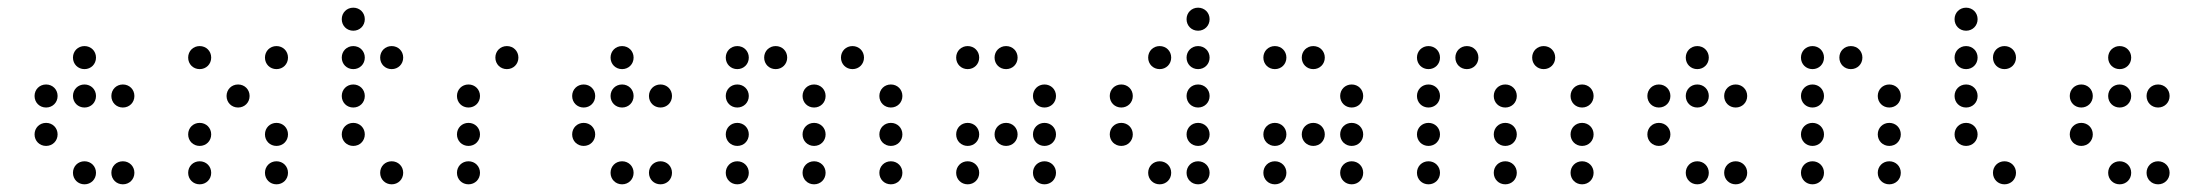

<svg xmlns="http://www.w3.org/2000/svg" viewBox="-20 -500 5740 500"><path d="M200 -320C217 -320 230 -333 230 -350C230 -367 217 -380 200 -380C183 -380 170 -367 170 -350C170 -333 183 -320 200 -320ZM100 -220C117 -220 130 -233 130 -250C130 -267 117 -280 100 -280C83 -280 70 -267 70 -250C70 -233 83 -220 100 -220ZM200 -220C217 -220 230 -233 230 -250C230 -267 217 -280 200 -280C183 -280 170 -267 170 -250C170 -233 183 -220 200 -220ZM300 -220C317 -220 330 -233 330 -250C330 -267 317 -280 300 -280C283 -280 270 -267 270 -250C270 -233 283 -220 300 -220ZM100 -120C117 -120 130 -133 130 -150C130 -167 117 -180 100 -180C83 -180 70 -167 70 -150C70 -133 83 -120 100 -120ZM200 -20C217 -20 230 -33 230 -50C230 -67 217 -80 200 -80C183 -80 170 -67 170 -50C170 -33 183 -20 200 -20ZM300 -20C317 -20 330 -33 330 -50C330 -67 317 -80 300 -80C283 -80 270 -67 270 -50C270 -33 283 -20 300 -20Z M500 -320C517 -320 530 -333 530 -350C530 -367 517 -380 500 -380C483 -380 470 -367 470 -350C470 -333 483 -320 500 -320ZM700 -320C717 -320 730 -333 730 -350C730 -367 717 -380 700 -380C683 -380 670 -367 670 -350C670 -333 683 -320 700 -320ZM600 -220C617 -220 630 -233 630 -250C630 -267 617 -280 600 -280C583 -280 570 -267 570 -250C570 -233 583 -220 600 -220ZM500 -120C517 -120 530 -133 530 -150C530 -167 517 -180 500 -180C483 -180 470 -167 470 -150C470 -133 483 -120 500 -120ZM700 -120C717 -120 730 -133 730 -150C730 -167 717 -180 700 -180C683 -180 670 -167 670 -150C670 -133 683 -120 700 -120ZM500 -20C517 -20 530 -33 530 -50C530 -67 517 -80 500 -80C483 -80 470 -67 470 -50C470 -33 483 -20 500 -20ZM700 -20C717 -20 730 -33 730 -50C730 -67 717 -80 700 -80C683 -80 670 -67 670 -50C670 -33 683 -20 700 -20Z M900 -420C917 -420 930 -433 930 -450C930 -467 917 -480 900 -480C883 -480 870 -467 870 -450C870 -433 883 -420 900 -420ZM900 -320C917 -320 930 -333 930 -350C930 -367 917 -380 900 -380C883 -380 870 -367 870 -350C870 -333 883 -320 900 -320ZM1000 -320C1017 -320 1030 -333 1030 -350C1030 -367 1017 -380 1000 -380C983 -380 970 -367 970 -350C970 -333 983 -320 1000 -320ZM900 -220C917 -220 930 -233 930 -250C930 -267 917 -280 900 -280C883 -280 870 -267 870 -250C870 -233 883 -220 900 -220ZM900 -120C917 -120 930 -133 930 -150C930 -167 917 -180 900 -180C883 -180 870 -167 870 -150C870 -133 883 -120 900 -120ZM1000 -20C1017 -20 1030 -33 1030 -50C1030 -67 1017 -80 1000 -80C983 -80 970 -67 970 -50C970 -33 983 -20 1000 -20Z M1300 -320C1317 -320 1330 -333 1330 -350C1330 -367 1317 -380 1300 -380C1283 -380 1270 -367 1270 -350C1270 -333 1283 -320 1300 -320ZM1200 -220C1217 -220 1230 -233 1230 -250C1230 -267 1217 -280 1200 -280C1183 -280 1170 -267 1170 -250C1170 -233 1183 -220 1200 -220ZM1200 -120C1217 -120 1230 -133 1230 -150C1230 -167 1217 -180 1200 -180C1183 -180 1170 -167 1170 -150C1170 -133 1183 -120 1200 -120ZM1200 -20C1217 -20 1230 -33 1230 -50C1230 -67 1217 -80 1200 -80C1183 -80 1170 -67 1170 -50C1170 -33 1183 -20 1200 -20Z M1600 -320C1617 -320 1630 -333 1630 -350C1630 -367 1617 -380 1600 -380C1583 -380 1570 -367 1570 -350C1570 -333 1583 -320 1600 -320ZM1500 -220C1517 -220 1530 -233 1530 -250C1530 -267 1517 -280 1500 -280C1483 -280 1470 -267 1470 -250C1470 -233 1483 -220 1500 -220ZM1600 -220C1617 -220 1630 -233 1630 -250C1630 -267 1617 -280 1600 -280C1583 -280 1570 -267 1570 -250C1570 -233 1583 -220 1600 -220ZM1700 -220C1717 -220 1730 -233 1730 -250C1730 -267 1717 -280 1700 -280C1683 -280 1670 -267 1670 -250C1670 -233 1683 -220 1700 -220ZM1500 -120C1517 -120 1530 -133 1530 -150C1530 -167 1517 -180 1500 -180C1483 -180 1470 -167 1470 -150C1470 -133 1483 -120 1500 -120ZM1600 -20C1617 -20 1630 -33 1630 -50C1630 -67 1617 -80 1600 -80C1583 -80 1570 -67 1570 -50C1570 -33 1583 -20 1600 -20ZM1700 -20C1717 -20 1730 -33 1730 -50C1730 -67 1717 -80 1700 -80C1683 -80 1670 -67 1670 -50C1670 -33 1683 -20 1700 -20Z M1900 -320C1917 -320 1930 -333 1930 -350C1930 -367 1917 -380 1900 -380C1883 -380 1870 -367 1870 -350C1870 -333 1883 -320 1900 -320ZM2000 -320C2017 -320 2030 -333 2030 -350C2030 -367 2017 -380 2000 -380C1983 -380 1970 -367 1970 -350C1970 -333 1983 -320 2000 -320ZM2200 -320C2217 -320 2230 -333 2230 -350C2230 -367 2217 -380 2200 -380C2183 -380 2170 -367 2170 -350C2170 -333 2183 -320 2200 -320ZM1900 -220C1917 -220 1930 -233 1930 -250C1930 -267 1917 -280 1900 -280C1883 -280 1870 -267 1870 -250C1870 -233 1883 -220 1900 -220ZM2100 -220C2117 -220 2130 -233 2130 -250C2130 -267 2117 -280 2100 -280C2083 -280 2070 -267 2070 -250C2070 -233 2083 -220 2100 -220ZM2300 -220C2317 -220 2330 -233 2330 -250C2330 -267 2317 -280 2300 -280C2283 -280 2270 -267 2270 -250C2270 -233 2283 -220 2300 -220ZM1900 -120C1917 -120 1930 -133 1930 -150C1930 -167 1917 -180 1900 -180C1883 -180 1870 -167 1870 -150C1870 -133 1883 -120 1900 -120ZM2100 -120C2117 -120 2130 -133 2130 -150C2130 -167 2117 -180 2100 -180C2083 -180 2070 -167 2070 -150C2070 -133 2083 -120 2100 -120ZM2300 -120C2317 -120 2330 -133 2330 -150C2330 -167 2317 -180 2300 -180C2283 -180 2270 -167 2270 -150C2270 -133 2283 -120 2300 -120ZM1900 -20C1917 -20 1930 -33 1930 -50C1930 -67 1917 -80 1900 -80C1883 -80 1870 -67 1870 -50C1870 -33 1883 -20 1900 -20ZM2100 -20C2117 -20 2130 -33 2130 -50C2130 -67 2117 -80 2100 -80C2083 -80 2070 -67 2070 -50C2070 -33 2083 -20 2100 -20ZM2300 -20C2317 -20 2330 -33 2330 -50C2330 -67 2317 -80 2300 -80C2283 -80 2270 -67 2270 -50C2270 -33 2283 -20 2300 -20Z M2500 -320C2517 -320 2530 -333 2530 -350C2530 -367 2517 -380 2500 -380C2483 -380 2470 -367 2470 -350C2470 -333 2483 -320 2500 -320ZM2600 -320C2617 -320 2630 -333 2630 -350C2630 -367 2617 -380 2600 -380C2583 -380 2570 -367 2570 -350C2570 -333 2583 -320 2600 -320ZM2700 -220C2717 -220 2730 -233 2730 -250C2730 -267 2717 -280 2700 -280C2683 -280 2670 -267 2670 -250C2670 -233 2683 -220 2700 -220ZM2500 -120C2517 -120 2530 -133 2530 -150C2530 -167 2517 -180 2500 -180C2483 -180 2470 -167 2470 -150C2470 -133 2483 -120 2500 -120ZM2600 -120C2617 -120 2630 -133 2630 -150C2630 -167 2617 -180 2600 -180C2583 -180 2570 -167 2570 -150C2570 -133 2583 -120 2600 -120ZM2700 -120C2717 -120 2730 -133 2730 -150C2730 -167 2717 -180 2700 -180C2683 -180 2670 -167 2670 -150C2670 -133 2683 -120 2700 -120ZM2500 -20C2517 -20 2530 -33 2530 -50C2530 -67 2517 -80 2500 -80C2483 -80 2470 -67 2470 -50C2470 -33 2483 -20 2500 -20ZM2700 -20C2717 -20 2730 -33 2730 -50C2730 -67 2717 -80 2700 -80C2683 -80 2670 -67 2670 -50C2670 -33 2683 -20 2700 -20Z M3100 -420C3117 -420 3130 -433 3130 -450C3130 -467 3117 -480 3100 -480C3083 -480 3070 -467 3070 -450C3070 -433 3083 -420 3100 -420ZM3000 -320C3017 -320 3030 -333 3030 -350C3030 -367 3017 -380 3000 -380C2983 -380 2970 -367 2970 -350C2970 -333 2983 -320 3000 -320ZM3100 -320C3117 -320 3130 -333 3130 -350C3130 -367 3117 -380 3100 -380C3083 -380 3070 -367 3070 -350C3070 -333 3083 -320 3100 -320ZM2900 -220C2917 -220 2930 -233 2930 -250C2930 -267 2917 -280 2900 -280C2883 -280 2870 -267 2870 -250C2870 -233 2883 -220 2900 -220ZM3100 -220C3117 -220 3130 -233 3130 -250C3130 -267 3117 -280 3100 -280C3083 -280 3070 -267 3070 -250C3070 -233 3083 -220 3100 -220ZM2900 -120C2917 -120 2930 -133 2930 -150C2930 -167 2917 -180 2900 -180C2883 -180 2870 -167 2870 -150C2870 -133 2883 -120 2900 -120ZM3100 -120C3117 -120 3130 -133 3130 -150C3130 -167 3117 -180 3100 -180C3083 -180 3070 -167 3070 -150C3070 -133 3083 -120 3100 -120ZM3000 -20C3017 -20 3030 -33 3030 -50C3030 -67 3017 -80 3000 -80C2983 -80 2970 -67 2970 -50C2970 -33 2983 -20 3000 -20ZM3100 -20C3117 -20 3130 -33 3130 -50C3130 -67 3117 -80 3100 -80C3083 -80 3070 -67 3070 -50C3070 -33 3083 -20 3100 -20Z M3300 -320C3317 -320 3330 -333 3330 -350C3330 -367 3317 -380 3300 -380C3283 -380 3270 -367 3270 -350C3270 -333 3283 -320 3300 -320ZM3400 -320C3417 -320 3430 -333 3430 -350C3430 -367 3417 -380 3400 -380C3383 -380 3370 -367 3370 -350C3370 -333 3383 -320 3400 -320ZM3500 -220C3517 -220 3530 -233 3530 -250C3530 -267 3517 -280 3500 -280C3483 -280 3470 -267 3470 -250C3470 -233 3483 -220 3500 -220ZM3300 -120C3317 -120 3330 -133 3330 -150C3330 -167 3317 -180 3300 -180C3283 -180 3270 -167 3270 -150C3270 -133 3283 -120 3300 -120ZM3400 -120C3417 -120 3430 -133 3430 -150C3430 -167 3417 -180 3400 -180C3383 -180 3370 -167 3370 -150C3370 -133 3383 -120 3400 -120ZM3500 -120C3517 -120 3530 -133 3530 -150C3530 -167 3517 -180 3500 -180C3483 -180 3470 -167 3470 -150C3470 -133 3483 -120 3500 -120ZM3300 -20C3317 -20 3330 -33 3330 -50C3330 -67 3317 -80 3300 -80C3283 -80 3270 -67 3270 -50C3270 -33 3283 -20 3300 -20ZM3500 -20C3517 -20 3530 -33 3530 -50C3530 -67 3517 -80 3500 -80C3483 -80 3470 -67 3470 -50C3470 -33 3483 -20 3500 -20Z M3700 -320C3717 -320 3730 -333 3730 -350C3730 -367 3717 -380 3700 -380C3683 -380 3670 -367 3670 -350C3670 -333 3683 -320 3700 -320ZM3800 -320C3817 -320 3830 -333 3830 -350C3830 -367 3817 -380 3800 -380C3783 -380 3770 -367 3770 -350C3770 -333 3783 -320 3800 -320ZM4000 -320C4017 -320 4030 -333 4030 -350C4030 -367 4017 -380 4000 -380C3983 -380 3970 -367 3970 -350C3970 -333 3983 -320 4000 -320ZM3700 -220C3717 -220 3730 -233 3730 -250C3730 -267 3717 -280 3700 -280C3683 -280 3670 -267 3670 -250C3670 -233 3683 -220 3700 -220ZM3900 -220C3917 -220 3930 -233 3930 -250C3930 -267 3917 -280 3900 -280C3883 -280 3870 -267 3870 -250C3870 -233 3883 -220 3900 -220ZM4100 -220C4117 -220 4130 -233 4130 -250C4130 -267 4117 -280 4100 -280C4083 -280 4070 -267 4070 -250C4070 -233 4083 -220 4100 -220ZM3700 -120C3717 -120 3730 -133 3730 -150C3730 -167 3717 -180 3700 -180C3683 -180 3670 -167 3670 -150C3670 -133 3683 -120 3700 -120ZM3900 -120C3917 -120 3930 -133 3930 -150C3930 -167 3917 -180 3900 -180C3883 -180 3870 -167 3870 -150C3870 -133 3883 -120 3900 -120ZM4100 -120C4117 -120 4130 -133 4130 -150C4130 -167 4117 -180 4100 -180C4083 -180 4070 -167 4070 -150C4070 -133 4083 -120 4100 -120ZM3700 -20C3717 -20 3730 -33 3730 -50C3730 -67 3717 -80 3700 -80C3683 -80 3670 -67 3670 -50C3670 -33 3683 -20 3700 -20ZM3900 -20C3917 -20 3930 -33 3930 -50C3930 -67 3917 -80 3900 -80C3883 -80 3870 -67 3870 -50C3870 -33 3883 -20 3900 -20ZM4100 -20C4117 -20 4130 -33 4130 -50C4130 -67 4117 -80 4100 -80C4083 -80 4070 -67 4070 -50C4070 -33 4083 -20 4100 -20Z M4400 -320C4417 -320 4430 -333 4430 -350C4430 -367 4417 -380 4400 -380C4383 -380 4370 -367 4370 -350C4370 -333 4383 -320 4400 -320ZM4300 -220C4317 -220 4330 -233 4330 -250C4330 -267 4317 -280 4300 -280C4283 -280 4270 -267 4270 -250C4270 -233 4283 -220 4300 -220ZM4400 -220C4417 -220 4430 -233 4430 -250C4430 -267 4417 -280 4400 -280C4383 -280 4370 -267 4370 -250C4370 -233 4383 -220 4400 -220ZM4500 -220C4517 -220 4530 -233 4530 -250C4530 -267 4517 -280 4500 -280C4483 -280 4470 -267 4470 -250C4470 -233 4483 -220 4500 -220ZM4300 -120C4317 -120 4330 -133 4330 -150C4330 -167 4317 -180 4300 -180C4283 -180 4270 -167 4270 -150C4270 -133 4283 -120 4300 -120ZM4400 -20C4417 -20 4430 -33 4430 -50C4430 -67 4417 -80 4400 -80C4383 -80 4370 -67 4370 -50C4370 -33 4383 -20 4400 -20ZM4500 -20C4517 -20 4530 -33 4530 -50C4530 -67 4517 -80 4500 -80C4483 -80 4470 -67 4470 -50C4470 -33 4483 -20 4500 -20Z M4700 -320C4717 -320 4730 -333 4730 -350C4730 -367 4717 -380 4700 -380C4683 -380 4670 -367 4670 -350C4670 -333 4683 -320 4700 -320ZM4800 -320C4817 -320 4830 -333 4830 -350C4830 -367 4817 -380 4800 -380C4783 -380 4770 -367 4770 -350C4770 -333 4783 -320 4800 -320ZM4700 -220C4717 -220 4730 -233 4730 -250C4730 -267 4717 -280 4700 -280C4683 -280 4670 -267 4670 -250C4670 -233 4683 -220 4700 -220ZM4900 -220C4917 -220 4930 -233 4930 -250C4930 -267 4917 -280 4900 -280C4883 -280 4870 -267 4870 -250C4870 -233 4883 -220 4900 -220ZM4700 -120C4717 -120 4730 -133 4730 -150C4730 -167 4717 -180 4700 -180C4683 -180 4670 -167 4670 -150C4670 -133 4683 -120 4700 -120ZM4900 -120C4917 -120 4930 -133 4930 -150C4930 -167 4917 -180 4900 -180C4883 -180 4870 -167 4870 -150C4870 -133 4883 -120 4900 -120ZM4700 -20C4717 -20 4730 -33 4730 -50C4730 -67 4717 -80 4700 -80C4683 -80 4670 -67 4670 -50C4670 -33 4683 -20 4700 -20ZM4900 -20C4917 -20 4930 -33 4930 -50C4930 -67 4917 -80 4900 -80C4883 -80 4870 -67 4870 -50C4870 -33 4883 -20 4900 -20Z M5100 -420C5117 -420 5130 -433 5130 -450C5130 -467 5117 -480 5100 -480C5083 -480 5070 -467 5070 -450C5070 -433 5083 -420 5100 -420ZM5100 -320C5117 -320 5130 -333 5130 -350C5130 -367 5117 -380 5100 -380C5083 -380 5070 -367 5070 -350C5070 -333 5083 -320 5100 -320ZM5200 -320C5217 -320 5230 -333 5230 -350C5230 -367 5217 -380 5200 -380C5183 -380 5170 -367 5170 -350C5170 -333 5183 -320 5200 -320ZM5100 -220C5117 -220 5130 -233 5130 -250C5130 -267 5117 -280 5100 -280C5083 -280 5070 -267 5070 -250C5070 -233 5083 -220 5100 -220ZM5100 -120C5117 -120 5130 -133 5130 -150C5130 -167 5117 -180 5100 -180C5083 -180 5070 -167 5070 -150C5070 -133 5083 -120 5100 -120ZM5200 -20C5217 -20 5230 -33 5230 -50C5230 -67 5217 -80 5200 -80C5183 -80 5170 -67 5170 -50C5170 -33 5183 -20 5200 -20Z M5500 -320C5517 -320 5530 -333 5530 -350C5530 -367 5517 -380 5500 -380C5483 -380 5470 -367 5470 -350C5470 -333 5483 -320 5500 -320ZM5400 -220C5417 -220 5430 -233 5430 -250C5430 -267 5417 -280 5400 -280C5383 -280 5370 -267 5370 -250C5370 -233 5383 -220 5400 -220ZM5500 -220C5517 -220 5530 -233 5530 -250C5530 -267 5517 -280 5500 -280C5483 -280 5470 -267 5470 -250C5470 -233 5483 -220 5500 -220ZM5600 -220C5617 -220 5630 -233 5630 -250C5630 -267 5617 -280 5600 -280C5583 -280 5570 -267 5570 -250C5570 -233 5583 -220 5600 -220ZM5400 -120C5417 -120 5430 -133 5430 -150C5430 -167 5417 -180 5400 -180C5383 -180 5370 -167 5370 -150C5370 -133 5383 -120 5400 -120ZM5500 -20C5517 -20 5530 -33 5530 -50C5530 -67 5517 -80 5500 -80C5483 -80 5470 -67 5470 -50C5470 -33 5483 -20 5500 -20ZM5600 -20C5617 -20 5630 -33 5630 -50C5630 -67 5617 -80 5600 -80C5583 -80 5570 -67 5570 -50C5570 -33 5583 -20 5600 -20Z"/></svg>

Font: TINY 5x3 60
Style: Regular
Weight: 150
Designer: Jack Halten Fahnestock
Foundry: Velvetyne Type Foundry
Version: Version 1.002;hotconv 1.0.109;makeotfexe 2.5.65596